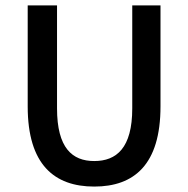

<svg xmlns="http://www.w3.org/2000/svg" viewBox="-20 -675 693 707"><path d="M82 -283C82 -69 180 12 327 12C474 12 571 -69 571 -283V-655H467V-276C467 -130 409 -82 327 -82C246 -82 190 -130 190 -276V-655H82Z"/></svg>

Font: Cambridge Sans Medium
Style: Regular
Weight: 500
Version: Version 2.020;PS 002.020;hotconv 1.0.88;makeotf.lib2.5.64775